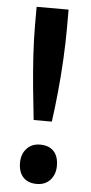

<svg xmlns="http://www.w3.org/2000/svg" viewBox="-52 -736 367 778"><g transform="rotate(5 131.0 -346.5)"><path d="M93 -246Q86 -308 79.5 -374.5Q73 -441 69 -506.5Q65 -572 65 -631V-704H195V-631Q195 -570 191.5 -503Q188 -436 181.5 -370Q175 -304 167 -246ZM53 -69Q53 -104 73.5 -126.5Q94 -149 128 -149Q164 -149 183.5 -128.5Q203 -108 203 -69Q203 -34 182.5 -11.5Q162 11 128 11Q92 11 72.5 -10Q53 -31 53 -69Z"/></g></svg>

Font: Mach Medium
Style: Regular
Weight: 500
Version: Version 1.002